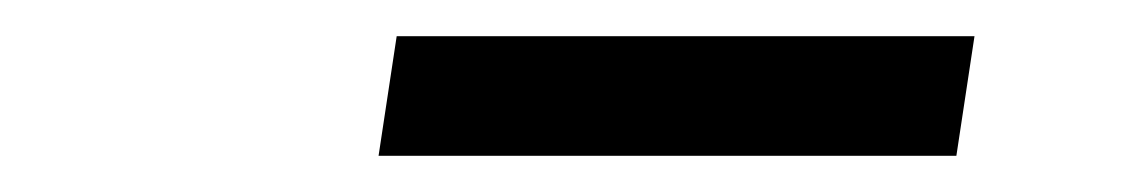

<svg xmlns="http://www.w3.org/2000/svg" viewBox="-20 -705 633 106"><path d="M189 -619 199 -685H518L508 -619Z"/></svg>

Font: Chivo Medium Medium
Style: Italic
Weight: 500
Italic angle: -8.05°
Version: Version 2.002